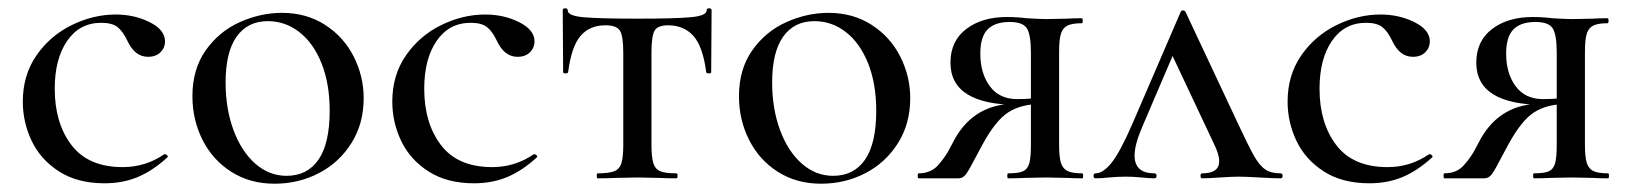

<svg xmlns="http://www.w3.org/2000/svg" viewBox="-20 -430 3930 463"><path d="M35 -185Q35 -249 68 -296.5Q101 -344 153 -369.5Q205 -395 259 -395Q304 -395 341 -376.5Q378 -358 378 -330Q378 -315 367 -304Q356 -293 337 -293Q305 -293 287 -332Q276 -355 263 -365Q250 -375 224 -375Q172 -375 142 -331.5Q112 -288 112 -216Q112 -133 152.5 -80Q193 -27 276 -27Q331 -27 376 -58H378Q381 -58 383.5 -55Q386 -52 383 -50Q348 -18 312 -3Q276 12 232 12Q167 12 122.5 -16.5Q78 -45 56.5 -90Q35 -135 35 -185Z M444 -198Q444 -263 476 -308.5Q508 -354 558 -376.5Q608 -399 660 -399Q719 -399 764 -370Q809 -341 833 -293.5Q857 -246 857 -193Q857 -132 827.5 -85Q798 -38 749 -12.5Q700 13 642 13Q583 13 538 -15.5Q493 -44 468.5 -92.5Q444 -141 444 -198ZM775 -163Q775 -228 755.5 -277Q736 -326 702 -352.5Q668 -379 626 -379Q577 -379 550.5 -341.5Q524 -304 524 -231Q524 -168 543 -116.5Q562 -65 595.5 -35.5Q629 -6 671 -6Q721 -6 748 -45Q775 -84 775 -163Z M926 -185Q926 -249 959 -296.5Q992 -344 1044 -369.5Q1096 -395 1150 -395Q1195 -395 1232 -376.5Q1269 -358 1269 -330Q1269 -315 1258 -304Q1247 -293 1228 -293Q1196 -293 1178 -332Q1167 -355 1154 -365Q1141 -375 1115 -375Q1063 -375 1033 -331.5Q1003 -288 1003 -216Q1003 -133 1043.5 -80Q1084 -27 1167 -27Q1222 -27 1267 -58H1269Q1272 -58 1274.5 -55Q1277 -52 1274 -50Q1239 -18 1203 -3Q1167 12 1123 12Q1058 12 1013.5 -16.5Q969 -45 947.5 -90Q926 -135 926 -185Z M1421 -12Q1448 -12 1461 -17Q1474 -22 1478.5 -36.5Q1483 -51 1483 -81V-303Q1483 -343 1475 -356Q1467 -369 1440 -369Q1402 -369 1380 -343.5Q1358 -318 1350 -256Q1349 -253 1343.5 -253Q1338 -253 1338 -256L1337 -405Q1337 -410 1343 -410Q1349 -410 1349 -405Q1349 -392 1386.5 -388.5Q1424 -385 1518 -385Q1608 -385 1646 -388.5Q1684 -392 1684 -405Q1684 -410 1690 -410Q1696 -410 1696 -405L1695 -256Q1695 -253 1689.5 -253Q1684 -253 1683 -256Q1675 -318 1652 -343.5Q1629 -369 1591 -369Q1566 -369 1558.5 -356Q1551 -343 1551 -303V-81Q1551 -51 1555.5 -36.5Q1560 -22 1572.5 -17Q1585 -12 1611 -12Q1614 -12 1614 -6Q1614 0 1611 0Q1585 0 1570 -1L1518 -2L1464 -1Q1449 0 1421 0Q1419 0 1419 -6Q1419 -12 1421 -12Z M1762 -198Q1762 -263 1794 -308.5Q1826 -354 1876 -376.5Q1926 -399 1978 -399Q2037 -399 2082 -370Q2127 -341 2151 -293.5Q2175 -246 2175 -193Q2175 -132 2145.5 -85Q2116 -38 2067 -12.5Q2018 13 1960 13Q1901 13 1856 -15.5Q1811 -44 1786.5 -92.5Q1762 -141 1762 -198ZM2093 -163Q2093 -228 2073.5 -277Q2054 -326 2020 -352.5Q1986 -379 1944 -379Q1895 -379 1868.5 -341.5Q1842 -304 1842 -231Q1842 -168 1861 -116.5Q1880 -65 1913.5 -35.5Q1947 -6 1989 -6Q2039 -6 2066 -45Q2093 -84 2093 -163Z M2590 0Q2567 0 2554 -1L2503 -2L2450 -1Q2436 0 2411 0Q2409 0 2409 -6Q2409 -12 2411 -12Q2436 -12 2447 -17Q2458 -22 2462 -36Q2466 -50 2466 -81V-181L2488 -179Q2443 -179 2412 -159.5Q2381 -140 2349 -81L2334 -53Q2317 -20 2309.5 -10Q2302 0 2292 0H2195Q2193 0 2193 -6Q2193 -12 2195 -12Q2225 -12 2242.5 -32Q2260 -52 2270 -71.5Q2280 -91 2283 -96Q2331 -180 2429 -180L2436 -177Q2272 -177 2272 -279Q2272 -331 2310 -360Q2348 -389 2408 -389Q2432 -389 2456 -386Q2490 -384 2503 -384L2553 -385Q2566 -386 2589 -386Q2591 -386 2591 -380Q2591 -374 2589 -374Q2566 -374 2554.5 -368.5Q2543 -363 2538.5 -349Q2534 -335 2534 -305V-81Q2534 -51 2538.5 -37Q2543 -23 2554.5 -17.5Q2566 -12 2590 -12Q2592 -12 2592 -6Q2592 0 2590 0ZM2433 -191Q2468 -191 2491 -196L2466 -187V-303Q2466 -347 2456 -362Q2446 -377 2415 -377Q2379 -377 2361.5 -359Q2344 -341 2344 -301Q2344 -253 2367 -222Q2390 -191 2433 -191Z M2622 -12Q2640 -12 2660.5 -37.5Q2681 -63 2711 -132L2827 -401Q2829 -405 2833 -405Q2837 -405 2839 -401L2963 -137Q2990 -79 3003.5 -55Q3017 -31 3031 -21.5Q3045 -12 3068 -12Q3073 -12 3073 -6Q3073 0 3068 0Q3051 0 3017 -2Q2983 -4 2967 -4Q2952 -4 2922 -2Q2892 0 2879 0Q2875 0 2875 -6Q2875 -12 2879 -12Q2920 -12 2920 -41Q2920 -58 2907 -84L2802 -307L2832 -352L2734 -123Q2716 -81 2716 -55Q2716 -12 2764 -12Q2769 -12 2769 -6Q2769 0 2764 0Q2753 0 2733 -2Q2713 -4 2695 -4Q2674 -4 2654 -2Q2636 0 2622 0Q2617 0 2617 -6Q2617 -12 2622 -12Z M3085 -185Q3085 -249 3118 -296.5Q3151 -344 3203 -369.5Q3255 -395 3309 -395Q3354 -395 3391 -376.5Q3428 -358 3428 -330Q3428 -315 3417 -304Q3406 -293 3387 -293Q3355 -293 3337 -332Q3326 -355 3313 -365Q3300 -375 3274 -375Q3222 -375 3192 -331.5Q3162 -288 3162 -216Q3162 -133 3202.5 -80Q3243 -27 3326 -27Q3381 -27 3426 -58H3428Q3431 -58 3433.5 -55Q3436 -52 3433 -50Q3398 -18 3362 -3Q3326 12 3282 12Q3217 12 3172.5 -16.5Q3128 -45 3106.5 -90Q3085 -135 3085 -185Z M3858 0Q3835 0 3822 -1L3771 -2L3718 -1Q3704 0 3679 0Q3677 0 3677 -6Q3677 -12 3679 -12Q3704 -12 3715 -17Q3726 -22 3730 -36Q3734 -50 3734 -81V-181L3756 -179Q3711 -179 3680 -159.5Q3649 -140 3617 -81L3602 -53Q3585 -20 3577.5 -10Q3570 0 3560 0H3463Q3461 0 3461 -6Q3461 -12 3463 -12Q3493 -12 3510.5 -32Q3528 -52 3538 -71.5Q3548 -91 3551 -96Q3599 -180 3697 -180L3704 -177Q3540 -177 3540 -279Q3540 -331 3578 -360Q3616 -389 3676 -389Q3700 -389 3724 -386Q3758 -384 3771 -384L3821 -385Q3834 -386 3857 -386Q3859 -386 3859 -380Q3859 -374 3857 -374Q3834 -374 3822.5 -368.5Q3811 -363 3806.5 -349Q3802 -335 3802 -305V-81Q3802 -51 3806.5 -37Q3811 -23 3822.5 -17.5Q3834 -12 3858 -12Q3860 -12 3860 -6Q3860 0 3858 0ZM3701 -191Q3736 -191 3759 -196L3734 -187V-303Q3734 -347 3724 -362Q3714 -377 3683 -377Q3647 -377 3629.5 -359Q3612 -341 3612 -301Q3612 -253 3635 -222Q3658 -191 3701 -191Z"/></svg>

Font: Cormorant Garamond Medium
Style: Regular
Weight: 500
Designer: Christian Thalmann (Catharsis Fonts)
Foundry: Catharsis Fonts
Version: Version 4.000